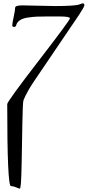

<svg xmlns="http://www.w3.org/2000/svg" viewBox="-20 -444 541 1142"><path d="M23 175Q23 160 209.5 -82Q396 -324 396 -335Q396 -346 335 -346H257Q221 -346 198.5 -345Q176 -344 145.5 -339.5Q115 -335 97.5 -323Q80 -311 76 -293Q74 -284 63 -284Q53 -284 53 -292Q53 -306 61.5 -344.5Q70 -383 70 -398Q71 -412 114 -412Q143 -412 206.5 -410Q270 -408 309 -408Q366 -408 402 -410.5Q438 -413 447.5 -416Q457 -419 462.5 -421.5Q468 -424 471 -424Q482 -424 482 -413Q482 -404 449 -354L182 40Q165 65 152 87.5Q139 110 132 124.5Q125 139 120 151Q115 163 113 290.5Q111 418 109 516Q107 614 104.5 646Q102 678 97 678Q94 678 76.5 670.5Q59 663 45 663Q23 663 23 175Z"/></svg>

Font: OFL Sorts Mill Goudy TT
Style: Regular
Weight: 500
Version: Version 003.000